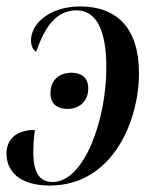

<svg xmlns="http://www.w3.org/2000/svg" viewBox="-25 -566 485 594"><path d="M223 -546C125 -546 71 -490 71 -442C71 -422 78 -411 87 -406C115 -487 151 -534 212 -534C272 -534 304 -475 304 -357C304 -194 235 -3 138 -3C99 -3 79 -29 78 -92C78 -119 80 -143 83 -164C20 -164 -5 -130 -5 -91C-5 -39 32 8 129 8C324 8 405 -193 405 -339C405 -480 336 -546 223 -546ZM183 -229C217 -229 248 -249 248 -293C248 -328 224 -341 196 -341C161 -341 131 -321 131 -277C131 -244 154 -229 183 -229Z"/></svg>

Font: Noto Serif Display Condensed Medium
Style: Italic
Weight: 500
Width: 3
Italic angle: -12°
Designer: Monotype Design Team
Foundry: Monotype Imaging Inc.
Version: Version 2.009